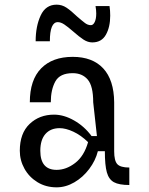

<svg xmlns="http://www.w3.org/2000/svg" viewBox="-20 -794 640 824"><path d="M65 -147Q65 -222 107 -262Q149 -302 212 -302Q254 -302 298 -277Q342 -252 373 -210H396L380 -355Q380 -425 356.5 -452.5Q333 -480 292 -480Q237 -480 217.5 -444.5Q198 -409 198 -355H108Q108 -451 156.5 -500.5Q205 -550 292 -550Q377 -550 423 -500.5Q469 -451 470 -355V-145Q470 -104 483.5 -89.5Q497 -75 535 -75V0Q491 0 469 -12Q447 -24 438.5 -54.5Q430 -85 430 -145H400Q390 -105 363 -69Q336 -33 299 -11.5Q262 10 223 10Q177 10 141 -12Q105 -34 85 -70Q65 -106 65 -147ZM223 -65Q264 -65 302.5 -94.5Q341 -124 358 -184Q327 -214 294.5 -229Q262 -244 236 -244Q197 -244 175 -219Q153 -194 153 -147Q153 -65 223 -65ZM294 -659Q271 -679 256 -689Q241 -699 228 -699Q194 -699 194 -617H133Q133 -681 154.5 -727.5Q176 -774 223 -774Q246 -774 265.5 -761Q285 -748 311 -723Q333 -704 345 -695Q357 -686 370 -686Q380 -686 386.5 -699.5Q393 -713 393 -736Q393 -750 390 -768H450Q453 -749 453 -727Q453 -678 434.5 -645Q416 -612 376 -612Q357 -612 338.5 -624Q320 -636 294 -659Z"/></svg>

Font: Sligoil Micro
Style: Regular
Weight: 400
Designer: Ariel Martín Pérez
Foundry: Igor Stepanchenko
Version: Version 1.001